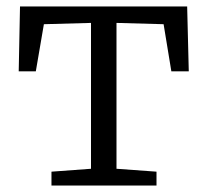

<svg xmlns="http://www.w3.org/2000/svg" viewBox="-20 -575 643 595"><path d="M139.5 0V-43L262 -52V-504L116 -500L91 -354H38L42 -555H560L565 -354H511L487 -500L341 -504V-52L465 -43V0Z"/></svg>

Font: Merriweather Light
Style: Regular
Weight: 300
Designer: Eben Sorkin
Foundry: Eben Sorkin
Version: Version 2.100